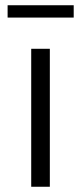

<svg xmlns="http://www.w3.org/2000/svg" viewBox="-20 -712 309 732"><path d="M99 0V-526H170V0ZM9 -645V-692H261V-645Z"/></svg>

Font: Belfius21
Style: Regular
Weight: 400
Designer: Montserrat's base design by Julieta Ulanovsky, modified by Coast SPRL for Belfius Bank NV.
Foundry: Montserrat's base design by Julieta Ulanovsky, modified by Coast SPRL for Belfius Bank NV.
Version: Version 2.000;FEAKit 1.0